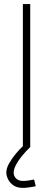

<svg xmlns="http://www.w3.org/2000/svg" viewBox="-20 -720 260 940"><path d="M93 200Q63 200 45 187Q27 174 19 156.5Q11 139 11 125Q11 104 24.5 80Q38 56 57 33Q76 10 94 -6L128 0Q105 22 86.5 45Q68 68 57.5 88.5Q47 109 47 126Q47 142 59 154Q71 166 94 166Q105 166 120.5 163.5Q136 161 147 159L155 192Q143 194 125 197Q107 200 93 200ZM92 0V-700H128V0Z"/></svg>

Font: TitilliumWeb ExtraLight
Style: Regular
Weight: 400
Designer: Mohamed Gaber, Accademia di Belle Arti di Urbino and others
Foundry: Kief Type Foundry, Accademia di Belle Arti di Urbino and others
Version: Version 3.000; ttfautohint (v1.8.2)